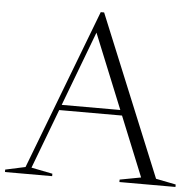

<svg xmlns="http://www.w3.org/2000/svg" viewBox="-59 -767 833 819"><g transform="rotate(5 357.0 -357.5)"><path d="M187 -283.5V-306.5H505V-283.5ZM636.5 -27.5 722 -10.5V0H482V-10.5L572.5 -27.5L323 -641H334.5L103 -28.5L194 -10.5V0H-8V-10.5L77.5 -29L339.5 -715H354Z"/></g></svg>

Font: Newsreader 60pt Light
Style: Regular
Weight: 300
Designer: Hugues Gentile
Foundry: Production Type
Version: Version 1.003